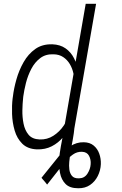

<svg xmlns="http://www.w3.org/2000/svg" viewBox="-20 -770 635 1003"><path d="M315.9 -111.8Q321.3 -111.3 326.4 -111.3Q331.5 -111.3 336.9 -111.3Q342.3 -111.3 347.7 -111.3Q353 -111.3 358.2 -111.6Q363.3 -111.8 369.1 -112.3Q368.2 -92.8 365.5 -73.7Q362.8 -54.7 359.4 -36.1Q356 -17.6 352.3 1Q348.6 19.5 346.2 38.3Q343.8 57.1 341.8 75.7Q339.8 95.2 342.3 115.2Q344.7 135.3 356 148.9Q367.2 162.6 393.1 161.6Q421.4 161.1 436.8 137.2Q452.1 113.3 453.6 87.9Q455.6 64 445.1 43.9Q434.6 23.9 408.2 22.9Q382.3 22 361.1 37.1Q339.8 52.2 322 73.5Q304.2 94.7 291 111.8L226.1 194.3Q222.7 189.9 219 185.1Q215.3 180.2 211.4 176Q207.5 171.9 203.9 167.5Q200.2 163.1 196.8 158.7L289.6 43.5Q313.5 16.6 346.4 -5.6Q379.4 -27.8 417.5 -26.9Q449.2 -26.4 469.2 -9.8Q489.3 6.8 498.5 32.7Q507.8 58.6 506.8 87.4Q505.4 120.6 490.7 149.7Q476.1 178.7 450.4 196.3Q424.8 213.9 388.7 213.4Q344.2 213.4 322.3 190.9Q300.3 168.5 293.7 134Q287.1 99.6 289.1 63Q290 45.4 292.5 28.1Q294.9 10.7 298.1 -6.6Q301.3 -23.9 304.7 -41.5Q308.1 -59.1 311 -76.4Q314 -93.8 315.9 -111.8ZM315.9 -106 427.7 -750H481.9L351.1 0H300.8ZM45.9 -255.4 47.4 -265.6Q52.2 -307.1 65.7 -355Q79.1 -402.8 103.3 -445.3Q127.4 -487.8 164.1 -513.9Q200.7 -540 253.4 -538.6Q294.4 -537.1 322.5 -517.3Q350.6 -497.6 366.9 -465.3Q383.3 -433.1 389.4 -396.2Q395.5 -359.4 393.6 -324.2L374.5 -195.8Q367.2 -158.2 351.1 -120.8Q335 -83.5 309.8 -53.5Q284.7 -23.4 250.5 -5.9Q216.3 11.7 172.9 10.3Q124.5 8.3 96.7 -19Q68.8 -46.4 56.6 -88.1Q44.4 -129.9 43 -174.8Q41.5 -219.7 45.9 -255.4ZM101.6 -266.1 100.6 -255.9Q97.7 -229.5 96.9 -194.1Q96.2 -158.7 103 -124Q109.9 -89.4 129.2 -66.2Q148.4 -43 187 -41.5Q226.6 -40 258.8 -60.8Q291 -81.5 313 -114Q335 -146.5 344.2 -183.1L368.7 -334.5Q369.1 -360.4 363.5 -386.7Q357.9 -413.1 344.7 -435.3Q331.5 -457.5 310.3 -471.7Q289.1 -485.8 260.3 -486.3Q219.2 -488.3 190.4 -466.6Q161.6 -444.8 143.6 -410.2Q125.5 -375.5 115.7 -337.2Q106 -298.8 101.6 -266.1Z"/></svg>

Font: Roboto Condensed Light
Style: Italic
Weight: 300
Italic angle: -12°
Designer: Christian Robertson
Foundry: Google
Version: Version 3.0; 2020